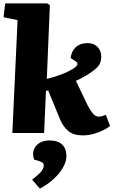

<svg xmlns="http://www.w3.org/2000/svg" viewBox="-20 -787 671 1136"><path d="M84 -668 1 -685 11 -767H259L275 -756L257 -320Q292 -329 329 -341.5Q366 -354 400 -373Q429 -389 436 -401Q443 -413 428 -424L398 -444Q403 -485 429 -508.5Q455 -532 498 -532Q536 -532 557.5 -509Q579 -486 579 -453Q579 -410 552 -385.5Q525 -361 488 -339Q467 -327 455 -321Q443 -315 429 -309L500 -161Q515 -133 530 -115Q545 -97 565 -97Q576 -97 586.5 -100.5Q597 -104 606 -108L631 -42Q621 -32 596 -19Q571 -6 538 4Q505 14 470 14Q415 14 384.5 -11.5Q354 -37 336 -79L265 -252Q262 -251 259 -250.5Q256 -250 252 -250L241 0H53ZM216 329 170 276Q197 255 212 240.5Q227 226 233 214.5Q239 203 239 191Q239 183 234.5 178Q230 173 217 168L182 157Q171 128 179 102.5Q187 77 211 60.5Q235 44 273 44Q322 44 347.5 68Q373 92 373 136Q373 168 353.5 203Q334 238 298.5 271Q263 304 216 329Z"/></svg>

Font: Literata 18pt Black
Style: Italic
Weight: 900
Italic angle: -2°
Designer: Latin by Veronika Burian and Jose Scaglione. Greek by Irene Vlachou. Cyrillic by Vera Evstafieva
Foundry: TypeTogether
Version: Version 3.103;gftools[0.9.29]